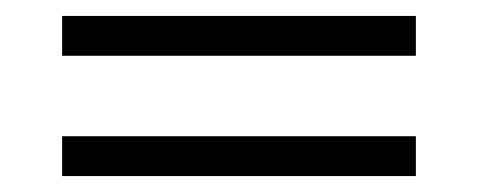

<svg xmlns="http://www.w3.org/2000/svg" viewBox="-20 -405 600 241"><path d="M58 -335V-385H502V-335ZM58 -184V-234H502V-184Z"/></svg>

Font: Baskervville SemiBold
Style: Regular
Weight: 600
Version: Version 1.100